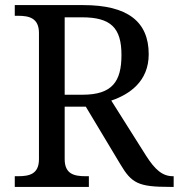

<svg xmlns="http://www.w3.org/2000/svg" viewBox="-20 -734 702 754"><path d="M38 0H329V-42H316C272 -42 234 -50 234 -109V-315H317L452 -90C497 -14 523 0 648 0H662V-42H659C617 -42 588 -69 554 -122L417 -339C488 -363 564 -414 564 -521C564 -650 480 -714 307 -714H38V-672H51C95 -672 133 -663 133 -604V-109C133 -50 95 -42 51 -42H38ZM304 -362H234V-666H302C415 -666 457 -625 457 -518C457 -414 421 -362 304 -362Z"/></svg>

Font: Noto Serif
Style: Regular
Weight: 400
Designer: Monotype Design Team
Foundry: Monotype Imaging Inc.
Version: Version 2.015